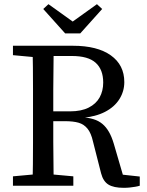

<svg xmlns="http://www.w3.org/2000/svg" viewBox="-20 -889 704 919"><path d="M42 0V-45L174 -57H199L331 -45V0ZM135 0Q137 -51 137.5 -102.5Q138 -154 138 -206Q138 -258 138 -310V-359Q138 -411 138 -463Q138 -515 137.5 -567Q137 -619 135 -670H237Q237 -618 236 -566Q235 -514 235 -461Q235 -408 235 -350V-319Q235 -263 235 -209.5Q235 -156 236 -104Q237 -52 237 0ZM572 10Q524 10 499 -5.5Q474 -21 464 -59L425 -212Q416 -252 399 -273Q382 -294 356.5 -301.5Q331 -309 290 -309H188V-356H315Q369 -356 404.5 -374Q440 -392 457 -423Q474 -454 474 -494Q474 -556 438 -588.5Q402 -621 324 -621H190V-670H329Q446 -670 510.5 -624Q575 -578 575 -496Q575 -452 551.5 -414.5Q528 -377 482.5 -353.5Q437 -330 372 -325V-328Q403 -326 427.5 -318.5Q452 -311 470 -296Q488 -281 501.5 -257.5Q515 -234 525 -200L574 -32L539 -56L649 -44V0Q639 3 627 5Q615 7 601.5 8.5Q588 10 572 10ZM42 -625V-670H182V-613H171ZM212 -869 371 -755H285L444 -869L469 -846L364 -729H292L187 -846Z"/></svg>

Font: Source Serif 4 18pt
Style: Regular
Weight: 400
Designer: Frank Grießhammer
Foundry: Adobe Systems Incorporated
Version: Version 4.004;hotconv 1.0.116;makeotfexe 2.5.65601